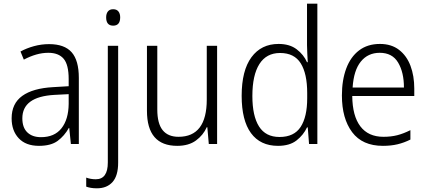

<svg xmlns="http://www.w3.org/2000/svg" viewBox="-20 -780 2315 1040"><path d="M246 -541Q329 -541 368 -497Q407 -453 407 -358V0H364L355 -87H353Q329 -44 292.5 -17Q256 10 191 10Q120 10 81.5 -31Q43 -72 43 -139Q43 -219 100.5 -260.5Q158 -302 268 -308L352 -313V-352Q352 -430 324.5 -462Q297 -494 242 -494Q209 -494 176 -484.5Q143 -475 109 -457L91 -501Q124 -519 164 -530Q204 -541 246 -541ZM274 -266Q101 -256 101 -139Q101 -89 128 -63Q155 -37 202 -37Q275 -37 313 -85Q351 -133 352 -217V-270Z M555 -686Q555 -706 564.5 -718Q574 -730 593 -730Q612 -730 621.5 -718Q631 -706 631 -686Q631 -641 593 -641Q555 -641 555 -686ZM505 240Q486 240 472 237.5Q458 235 447 231V182Q471 191 499 191Q564 191 564 100V-532H620V101Q620 172 589.5 206Q559 240 505 240Z M1156 -532V0H1111L1103 -91H1100Q1081 -48 1041.5 -19Q1002 10 940 10Q776 10 776 -180V-532H832V-187Q832 -111 861 -75Q890 -39 947 -39Q1100 -39 1100 -241V-532Z M1486 10Q1390 10 1339.5 -59Q1289 -128 1289 -261Q1289 -398 1342 -470Q1395 -542 1489 -542Q1549 -542 1587 -513Q1625 -484 1643 -443H1647Q1646 -466 1644.5 -490.5Q1643 -515 1643 -535V-760H1699V0H1654L1647 -90H1643Q1624 -49 1586.5 -19.5Q1549 10 1486 10ZM1494 -38Q1573 -38 1608.5 -92.5Q1644 -147 1644 -248V-276Q1644 -381 1609 -437Q1574 -493 1497 -493Q1423 -493 1385 -433Q1347 -373 1347 -260Q1347 -152 1383 -95Q1419 -38 1494 -38Z M2038 -542Q2100 -542 2141.5 -510Q2183 -478 2203.5 -423.5Q2224 -369 2224 -300V-260H1888Q1889 -152 1932 -95.5Q1975 -39 2057 -39Q2098 -39 2131.5 -47.5Q2165 -56 2203 -75V-24Q2169 -7 2133.5 1.5Q2098 10 2054 10Q1943 10 1887.5 -64Q1832 -138 1832 -263Q1832 -346 1855.5 -409Q1879 -472 1925 -507Q1971 -542 2038 -542ZM2037 -494Q1973 -494 1934.5 -446.5Q1896 -399 1890 -306H2168Q2168 -388 2136.5 -441Q2105 -494 2037 -494Z"/></svg>

Font: Noto Sans Myanmar SemiCondensed Light
Style: Regular
Weight: 300
Width: 4
Designer: Monotype Design Team
Foundry: Monotype Imaging Inc.
Version: Version 2.107; ttfautohint (v1.8.4.7-5d5b)